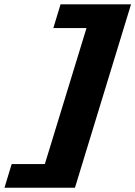

<svg xmlns="http://www.w3.org/2000/svg" viewBox="-104 -752 620 880"><path d="M496.5 -732 239.5 108.5H-83.5L-50.5 0H101.5L292.5 -623.5H140.5L173.5 -732Z"/></svg>

Font: Newsreader 6pt ExtraBold
Style: Italic
Weight: 800
Italic angle: -17°
Designer: Hugues Gentile
Foundry: Production Type
Version: Version 1.003; ttfautohint (v1.8.3)